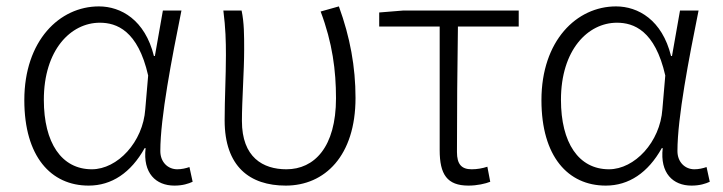

<svg xmlns="http://www.w3.org/2000/svg" viewBox="-20 -567 2259 600"><path d="M257 13C329 13 389 -27 432 -104H435C426 -26 467 13 525 13C551 13 569 7 582 1L572 -45C561 -41 547 -38 534 -38C505 -38 481 -60 481 -95C481 -200 517 -385 547 -534H489L464 -392H461C433 -505 358 -547 289 -547C166 -547 56 -440 56 -254C56 -78 139 13 257 13ZM267 -38C172 -38 117 -121 117 -255C117 -411 201 -496 292 -496C344 -496 411 -472 443 -331L434 -226C427 -123 347 -38 267 -38Z M873 13C995 13 1091 -80 1091 -261C1091 -358 1074 -451 1039 -547L982 -531C1019 -433 1030 -346 1030 -260C1030 -107 962 -38 875 -38C802 -38 736 -75 736 -189C736 -253 743 -345 743 -412C743 -457 743 -496 735 -534H678C685 -479 686 -438 686 -395C686 -327 682 -259 682 -191C682 -46 761 13 873 13Z M1444 13C1471 13 1497 7 1512 1L1503 -46C1488 -41 1471 -38 1454 -38C1422 -38 1408 -54 1408 -92C1408 -219 1409 -350 1411 -484H1601V-534H1239L1165 -528V-484H1354V-98C1354 -22 1377 13 1444 13Z M1873 13C1945 13 2005 -27 2048 -104H2051C2042 -26 2083 13 2141 13C2167 13 2185 7 2198 1L2188 -45C2177 -41 2163 -38 2150 -38C2121 -38 2097 -60 2097 -95C2097 -200 2133 -385 2163 -534H2105L2080 -392H2077C2049 -505 1974 -547 1905 -547C1782 -547 1672 -440 1672 -254C1672 -78 1755 13 1873 13ZM1883 -38C1788 -38 1733 -121 1733 -255C1733 -411 1817 -496 1908 -496C1960 -496 2027 -472 2059 -331L2050 -226C2043 -123 1963 -38 1883 -38Z"/></svg>

Font: GenYoGothic2 TW L
Style: Regular
Weight: 300
Version: Version 2.100;PS 2.1;hotconv 16.6.51;makeotf.lib2.5.65220 DE